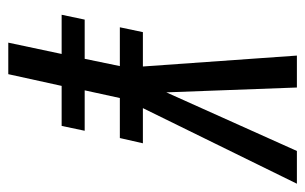

<svg xmlns="http://www.w3.org/2000/svg" viewBox="-160 -594 754 475"><g transform="rotate(90 217.5 -357.0)"><path d="M164 0 193 -132H292L304 -189H204L223 -276H322L335 -333H248L435 -714H354L209 -391L197 -714H118L145 -333H60L48 -276H144L126 -189H29L17 -132H114L86 0Z"/></g></svg>

Font: Noto Sans Display Condensed
Style: Italic
Weight: 400
Width: 3
Designer: Monotype Design team
Foundry: Monotype Imaging Inc.
Version: 1.000